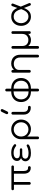

<svg xmlns="http://www.w3.org/2000/svg" viewBox="2134 -3024 1124 5432"><g transform="rotate(-90 2696.0 -308.0)"><path d="M224 0Q208 0 196.5 -11Q185 -22 185 -39V-476H65Q50 -476 40 -486.5Q30 -497 30 -511Q30 -526 40 -536.5Q50 -547 65 -547H696Q712 -547 721.5 -536.5Q731 -526 731 -511Q731 -497 721.5 -486.5Q712 -476 696 -476H575V-193Q575 -142 594.5 -109.5Q614 -77 660 -77H675Q690 -77 700.5 -66Q711 -55 711 -38Q711 -21 698.5 -10.5Q686 0 668 0H658Q605 0 569.5 -25Q534 -50 516 -93.5Q498 -137 498 -193V-476H263V-39Q263 -22 251.5 -11Q240 0 224 0Z M1083 5Q997 5 945.5 -17.5Q894 -40 871.5 -75.5Q849 -111 849 -149Q849 -188 869 -221Q889 -254 939 -275Q898 -293 878 -320Q858 -347 858 -390Q858 -433 882.5 -470Q907 -507 958 -529.5Q1009 -552 1088 -552Q1147 -552 1191.5 -540.5Q1236 -529 1267.5 -511Q1299 -493 1319 -475Q1327 -467 1330.5 -459.5Q1334 -452 1334 -446Q1334 -433 1323.5 -422.5Q1313 -412 1299 -412Q1292 -412 1284.5 -415Q1277 -418 1270 -424Q1240 -448 1196 -466.5Q1152 -485 1088 -485Q1036 -485 1002 -472.5Q968 -460 951.5 -438.5Q935 -417 935 -389Q935 -346 968.5 -327Q1002 -308 1050 -308H1180Q1196 -308 1206 -298.5Q1216 -289 1216 -274Q1216 -261 1207 -251Q1198 -241 1181 -241H1044Q977 -241 950 -216Q923 -191 923 -158Q923 -110 963 -86Q1003 -62 1083 -62Q1113 -62 1147 -67.5Q1181 -73 1212 -82.5Q1243 -92 1262 -103Q1273 -110 1280 -113Q1287 -116 1293 -116Q1309 -116 1318 -105Q1327 -94 1327 -82Q1327 -73 1323 -66.5Q1319 -60 1309 -52Q1292 -37 1257.5 -24Q1223 -11 1178 -3Q1133 5 1083 5Z M1512 234Q1494 234 1483.5 223.5Q1473 213 1473 195V-277Q1474 -355 1510.5 -417.5Q1547 -480 1609.5 -516Q1672 -552 1750 -552Q1830 -552 1893 -515.5Q1956 -479 1992.5 -416Q2029 -353 2029 -273Q2029 -194 1993.5 -131Q1958 -68 1897 -31.5Q1836 5 1759 5Q1692 5 1637.5 -23.5Q1583 -52 1550 -99V195Q1550 213 1539.5 223.5Q1529 234 1512 234ZM1750 -65Q1808 -65 1854 -92Q1900 -119 1926.5 -166.5Q1953 -214 1953 -273Q1953 -333 1926.5 -380Q1900 -427 1854 -454.5Q1808 -482 1750 -482Q1693 -482 1647 -454.5Q1601 -427 1575 -380Q1549 -333 1549 -273Q1549 -214 1575 -166.5Q1601 -119 1647 -92Q1693 -65 1750 -65Z M2353 0Q2300 0 2258.5 -25Q2217 -50 2193.5 -93.5Q2170 -137 2170 -193V-508Q2170 -525 2180.5 -536Q2191 -547 2208 -547Q2225 -547 2236 -536Q2247 -525 2247 -508V-193Q2247 -142 2277 -109.5Q2307 -77 2354 -77H2381Q2396 -77 2406.5 -66Q2417 -55 2417 -38Q2417 -21 2405 -10.5Q2393 0 2374 0ZM2221 -638Q2203 -638 2192.5 -649Q2182 -660 2182 -673Q2182 -679 2183 -684Q2184 -689 2186 -695L2248 -822Q2256 -837 2265 -843.5Q2274 -850 2287 -850Q2305 -850 2315.5 -839Q2326 -828 2326 -814Q2326 -809 2325 -804Q2324 -799 2322 -794L2259 -665Q2251 -649 2241.5 -643.5Q2232 -638 2221 -638Z M2903 5V-61Q2976 -61 3026.5 -88.5Q3077 -116 3103 -164Q3129 -212 3129 -273Q3129 -334 3103 -382Q3077 -430 3026.5 -458Q2976 -486 2903 -486V-552Q2998 -552 3065.5 -516Q3133 -480 3169 -417.5Q3205 -355 3205 -273Q3205 -192 3169 -129.5Q3133 -67 3066 -31Q2999 5 2903 5ZM2826 5Q2730 5 2663 -31Q2596 -67 2560.5 -129.5Q2525 -192 2525 -273Q2525 -355 2560.5 -417.5Q2596 -480 2663 -516Q2730 -552 2826 -552V-486Q2753 -486 2702.5 -458Q2652 -430 2626 -382Q2600 -334 2600 -273Q2600 -212 2626 -164Q2652 -116 2702.5 -88.5Q2753 -61 2826 -61ZM2864 234Q2847 234 2836.5 223.5Q2826 213 2826 195V-682Q2826 -700 2836.5 -710.5Q2847 -721 2864 -721Q2882 -721 2892.5 -710.5Q2903 -700 2903 -682V195Q2903 213 2892.5 223.5Q2882 234 2864 234Z M3825 234Q3808 234 3797 223Q3786 212 3786 195V-298Q3786 -360 3762.5 -400Q3739 -440 3698.5 -460Q3658 -480 3607 -480Q3558 -480 3518.5 -461Q3479 -442 3456 -409Q3433 -376 3433 -334H3378Q3380 -397 3412 -446.5Q3444 -496 3497 -524.5Q3550 -553 3615 -553Q3686 -553 3742 -523.5Q3798 -494 3830.5 -437Q3863 -380 3863 -298V195Q3863 212 3852 223Q3841 234 3825 234ZM3395 0Q3377 0 3366.5 -10.5Q3356 -21 3356 -38V-508Q3356 -526 3366.5 -536.5Q3377 -547 3395 -547Q3412 -547 3422.5 -536.5Q3433 -526 3433 -508V-38Q3433 -21 3422.5 -10.5Q3412 0 3395 0Z M4072 234Q4054 234 4043.5 223.5Q4033 213 4033 195V-509Q4033 -525 4044 -536Q4055 -547 4072 -547Q4088 -547 4099 -536Q4110 -525 4110 -509V-240Q4110 -182 4133 -143.5Q4156 -105 4194.5 -86Q4233 -67 4281 -67Q4329 -67 4368 -87Q4407 -107 4430 -146Q4453 -185 4453 -240V-509Q4453 -526 4463.5 -536.5Q4474 -547 4492 -547Q4509 -547 4519.5 -536.5Q4530 -526 4530 -509V-39Q4530 -21 4519.5 -10.5Q4509 0 4492 0Q4474 0 4463.5 -10.5Q4453 -21 4453 -39V-72Q4422 -36 4377 -15Q4332 6 4283 6Q4226 6 4183 -13Q4140 -32 4110 -71V195Q4110 213 4099.5 223.5Q4089 234 4072 234Z M4940 5Q4868 5 4809 -30.5Q4750 -66 4715.5 -129Q4681 -192 4681 -273Q4681 -351 4713 -414Q4745 -477 4804 -514.5Q4863 -552 4943 -552Q5052 -552 5116.5 -489Q5181 -426 5206 -315L5156 -265Q5131 -352 5098.5 -399.5Q5066 -447 5026 -465Q4986 -483 4939 -483Q4884 -483 4843 -454Q4802 -425 4779 -377.5Q4756 -330 4756 -273Q4756 -215 4780.5 -168Q4805 -121 4847 -93Q4889 -65 4943 -65Q4992 -65 5027 -85Q5062 -105 5087.5 -139Q5113 -173 5131.5 -215Q5150 -257 5166 -300L5206 -236Q5186 -183 5162.5 -139Q5139 -95 5108.5 -62.5Q5078 -30 5036.5 -12.5Q4995 5 4940 5ZM5291 4Q5263 5 5253 -21L5154 -273L5211 -314L5323 -48Q5325 -45 5325 -41.5Q5325 -38 5325 -36Q5325 -19 5316 -8Q5307 3 5291 4ZM5205 -230 5154 -285 5239 -525Q5243 -537 5252 -543.5Q5261 -550 5275 -550Q5291 -550 5301.5 -539Q5312 -528 5312 -511Q5312 -509 5311.5 -506Q5311 -503 5310 -500Z"/></g></svg>

Font: Comfortaa
Style: Regular
Weight: 400
Designer: Johan Aakerlund
Foundry: Johan Aakerlund
Version: Version 3.104; ttfautohint (v1.8.1.43-b0c9)